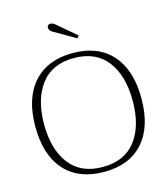

<svg xmlns="http://www.w3.org/2000/svg" viewBox="-131 -1012 984 1124"><g transform="rotate(-15 360.5 -450.0)"><path d="M281 -861Q260 -873 260 -891Q260 -900 266 -905Q272 -910 280 -910Q294 -910 312 -894L422 -801L411 -786ZM39 -350Q39 -522 123.5 -616Q208 -710 361 -710Q514 -710 598 -616Q682 -522 682 -350Q682 -177 598 -83.5Q514 10 361 10Q208 10 123.5 -83.5Q39 -177 39 -350ZM629 -350Q629 -502 561 -591Q493 -680 360 -680Q228 -680 160 -590.5Q92 -501 92 -350Q92 -198 160 -109Q228 -20 360 -20Q494 -20 561.5 -109Q629 -198 629 -350Z"/></g></svg>

Font: Taviraj ExtraLight
Style: Regular
Weight: 200
Designer: Katatrad Team
Foundry: CadsonDemak
Version: Version 1.030